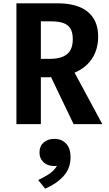

<svg xmlns="http://www.w3.org/2000/svg" viewBox="-20 -750 660 1160"><path d="M598.2 0H424.6L268.1 -326.4L414.7 -340.4ZM79.2 0V-730H226.8V0ZM419.8 -513Q419.8 -553 406 -576.5Q392.2 -600.1 363 -610.7Q333.8 -621.2 285.8 -621.2H168.8V-730H330.7Q405.8 -730 459.9 -708Q514.1 -686.1 543.5 -641.3Q573 -596.5 573 -528.9Q573 -454.6 538.2 -399.2Q503.4 -343.8 436.4 -313.5Q369.3 -283.3 275.7 -283.3H176.7V-394.2H278.2Q331.9 -394.2 363.2 -409.2Q394.5 -424.2 407.2 -450.2Q419.8 -476.3 419.8 -513ZM218.6 170.6Q218.6 133.2 243.6 111Q268.7 88.9 308.2 88.9Q351.9 88.9 379.1 117.3Q406.3 145.8 406.3 200.2Q406.3 267.9 363 314.9Q319.8 361.8 252.8 389.8L211.1 338Q250.8 318.1 274.5 302.7Q298.3 287.2 315 265.6Q331.7 244 333.4 215.4L356.4 240.9Q335.2 253.1 307.7 253.1Q282.2 253.1 262 243.1Q241.8 233.1 230.2 214.4Q218.6 195.8 218.6 170.6Z"/></svg>

Font: Monaspace Neon Var
Style: Regular
Weight: 400
Designer: Riley Cran and the Lettermatic Team
Version: Version 1.000 (Monaspace Neon Var)